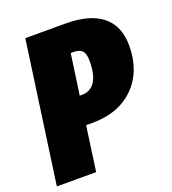

<svg xmlns="http://www.w3.org/2000/svg" viewBox="-138 -793 796 890"><g transform="rotate(-20 259.5 -348.0)"><path d="M286.1 -695.8Q405.3 -695.8 467 -646Q528.8 -596.2 528.8 -499Q528.8 -372.6 452.4 -296.4Q376 -220.2 245.1 -220.2H214.8L184.1 0H-9.8L87.9 -695.8ZM243.2 -358.9Q332 -358.9 332 -496.1Q332 -530.3 318.8 -544.7Q305.7 -559.1 275.9 -559.1H262.2L233.9 -358.9Z"/></g></svg>

Font: Fira Sans Compressed Heavy
Style: Italic
Weight: 900
Width: 3
Italic angle: -8°
Designer: Carrois Corporate & Edenspiekermann AG
Foundry: Carrois Corporate GbR & Edenspiekermann AG
Version: Version 4.203;PS 004.203;hotconv 1.0.88;makeotf.lib2.5.64775